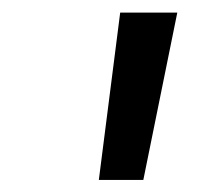

<svg xmlns="http://www.w3.org/2000/svg" viewBox="-20 -748 332 312"><path d="M140.6 -455.6 175.3 -727.5H268.1L212.9 -455.6Z"/></svg>

Font: Inter 17pt
Style: Italic
Weight: 400
Italic angle: -9.3988°
Version: Version 4.001;git-66647c0bb